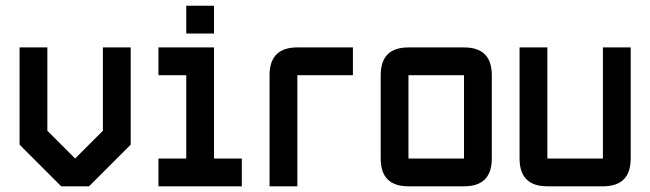

<svg xmlns="http://www.w3.org/2000/svg" viewBox="-20 -655 2286 675"><path d="M341.8 -488.3H439.5V-146.5L293 0H195.3L48.8 -146.5V-488.3H146.5V-195.3L244.1 -97.7L341.8 -195.3Z M634.8 -537.1V-634.8H732.4V-537.1ZM537.1 0V-97.7H634.8V-390.6H537.1V-488.3H732.4V-97.7H830.1V0Z M1025.4 -488.3H1220.7V-390.6H1025.4V0H927.7V-390.6Q927.7 -488.3 1025.4 -488.3Z M1611.3 0H1416Q1318.4 0 1318.4 -97.7V-390.6Q1318.4 -488.3 1416 -488.3H1611.3Q1709 -488.3 1709 -390.6V-97.7Q1709 0 1611.3 0ZM1611.3 -97.7V-390.6H1416V-97.7Z M2099.6 -488.3H2197.3V-97.7Q2197.3 0 2099.6 0H1904.3Q1806.6 0 1806.6 -97.7V-488.3H1904.3V-97.7H2099.6Z"/></svg>

Font: BabelStone Runic Norse
Style: Regular
Weight: 400
Designer: Andrew West
Foundry: BabelStone
Version: Version 3.002 March 14, 2022